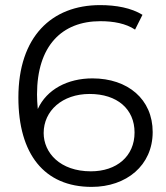

<svg xmlns="http://www.w3.org/2000/svg" viewBox="-20 -726 649 752"><path d="M342 -419C245 -419 163 -376 128 -299C126 -320 125 -340 125 -356C125 -546 222 -643 373 -643C425 -643 473 -634 509 -610L538 -668C494 -695 435 -706 372 -706C182 -706 52 -582 52 -344C52 -123 153 6 339 6C475 6 578 -78 578 -209C578 -337 481 -419 342 -419ZM336 -55C215 -55 151 -128 151 -205C151 -292 224 -358 331 -358C439 -358 507 -299 507 -207C507 -114 437 -55 336 -55Z"/></svg>

Font: Montserrat Lite
Style: Regular
Weight: 400
Designer: Julieta Ulanovsky
Foundry: Julieta Ulanovsky
Version: Version 7.200;PS 007.200;hotconv 1.0.88;makeotf.lib2.5.64775